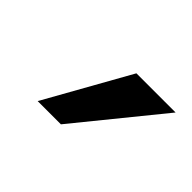

<svg xmlns="http://www.w3.org/2000/svg" viewBox="-48 -838 325 325"><g transform="rotate(45 114.5 -675.5)"><path d="M106.4 -599.6H50.8L135.7 -751H229.5Z"/></g></svg>

Font: Namkio Khamti Book
Style: Regular
Weight: 500
Designer: Debbi Hosken
Foundry: SIL International
Version: Version 3.917